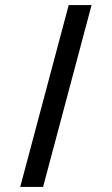

<svg xmlns="http://www.w3.org/2000/svg" viewBox="-20 -740 442 760"><path d="M252 -720H342.5L150.5 0H60Z"/></svg>

Font: Manrope ExtraLight Medium
Style: Regular
Weight: 500
Version: Version 4.504